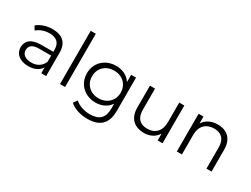

<svg xmlns="http://www.w3.org/2000/svg" viewBox="-69 -1430 3032 2317"><g transform="rotate(30 1447.5 -271.5)"><path d="M247 5C332 5 396 -27 428 -82V0H496V-326C496 -461 420 -530 283 -530C200 -530 122 -504 69 -459L101 -406C145 -445 209 -468 276 -468C373 -468 425 -420 425 -329V-297H258C117 -297 55 -237 55 -148C55 -56 130 5 247 5ZM125 -150C125 -213 170 -244 260 -244H425V-158C397 -89 338 -51 258 -51C174 -51 125 -89 125 -150Z M689 0H760V-742H689Z M1169 -20C1256 -20 1330 -55 1374 -122V-55C1374 76 1313 136 1180 136C1100 136 1024 109 973 64L937 118C992 169 1085 199 1182 199C1358 199 1445 115 1445 -64V-526H1377V-425C1333 -493 1258 -530 1169 -530C1019 -530 905 -426 905 -276C905 -126 1020 -20 1169 -20ZM977 -276C977 -390 1061 -468 1176 -468C1293 -468 1376 -388 1376 -276C1376 -163 1292 -83 1176 -83C1061 -83 977 -163 977 -276Z M1639 -221C1639 -73 1724 5 1861 5C1945 5 2013 -32 2050 -96V0H2118V-526H2047V-250C2047 -130 1979 -59 1868 -59C1767 -59 1710 -117 1710 -228V-526H1639Z M2388 0V-276C2388 -395 2459 -466 2572 -466C2673 -466 2730 -407 2730 -298V0H2801V-305C2801 -452 2717 -530 2585 -530C2494 -530 2424 -493 2385 -429V-526H2317V0Z"/></g></svg>

Font: Malon Grotesk
Style: Regular
Weight: 400
Designer: Julieta Ulanovsky
Foundry: Julieta Ulanovsky
Version: Version 7.200